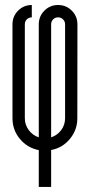

<svg xmlns="http://www.w3.org/2000/svg" viewBox="-20 -594 354 757"><path d="M181.6 -52.5Q205.7 -60.4 221.2 -81Q236.6 -101.6 236.6 -127.9V-498.1Q236.6 -509.8 228.4 -517.7Q220.3 -525.6 209.1 -525.6Q197.4 -525.6 189.5 -517.7Q181.6 -509.8 181.6 -498.1ZM77.9 -127.9Q77.9 -102 93.3 -81.2Q108.7 -60.4 132.9 -52.5V-498.1Q132.9 -529.8 155.1 -552.1Q177.4 -574.3 209.1 -574.3Q240.7 -574.3 263 -552.1Q285.3 -529.8 285.3 -498.1L284.9 -127.9Q284.9 -81.6 255.5 -46.2Q226.2 -10.8 181.6 -2.5V142.9H132.9V-2.1Q88.3 -10.8 58.7 -46Q29.2 -81.2 29.2 -127.9V-498.1Q29.2 -529.8 51.4 -552.1Q73.7 -574.3 105.4 -574.3V-525.6Q93.7 -525.6 85.8 -517.7Q77.9 -509.8 77.9 -498.1Z"/></svg>

Font: Marapfhont
Style: Book
Weight: 400
Version: Version 0.15